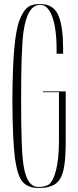

<svg xmlns="http://www.w3.org/2000/svg" viewBox="-20 -926 385 946"><path d="M41 -423.8C42 -299.8 45.9 -207 53.7 -145.5C62.5 -85 75.2 -45.9 93.8 -27.3C112.3 -8.8 136.7 0 168 0C188.5 0 204.1 -1 213.9 -3.9C277.3 -17.6 301.8 -60.5 303.7 -209V-230.5V-475.6H191.4V-471.7H270.5V-230.5C270.5 -106.4 247.1 -40 223.6 -19.5C212.9 -9.8 194.3 -4.9 168 -4.9C131.8 -4.9 107.4 -39.1 96.7 -107.4C87.9 -155.3 84 -263.7 84 -431.6C84 -601.6 87.9 -713.9 95.7 -769.5C108.4 -858.4 135.7 -902.3 178.7 -902.3C225.6 -902.3 258.8 -827.1 258.8 -683.6V-661.1H291V-684.6C291 -754.9 284.2 -808.6 269.5 -845.7C253.9 -885.7 223.6 -906.2 178.7 -906.2C127.9 -906.2 102.5 -892.6 76.2 -827.1C51.8 -761.7 42 -637.7 41 -423.8Z"/></svg>

Font: Caledo
Style: Light
Weight: 300
Designer: BSozoo
Foundry: BSozoo
Version: Version 002.000